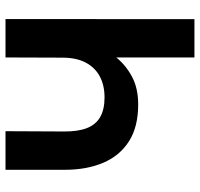

<svg xmlns="http://www.w3.org/2000/svg" viewBox="-34 -664 699 670"><g transform="rotate(-90 315.0 -329.5)"><path d="M449 -659.3H583L582.7 0H449V-272.7Q421.3 -238.7 381.2 -217.5Q341 -196.3 285 -196.3Q206.3 -196.3 156 -228.7Q105.7 -261 81.3 -318.7Q57 -376.3 57 -452.3V-659.3H191.7L190.7 -455.3Q190.3 -406.3 202.5 -375.2Q214.7 -344 241.2 -328.8Q267.7 -313.7 309.3 -313.7Q351.7 -313.7 382.7 -330.2Q413.7 -346.7 431 -379.3Q448.3 -412 448.3 -460.7Z"/></g></svg>

Font: Nata Sans
Style: Regular
Weight: 400
Designer: Daniel Uzquiano Cruz
Version: Version 1.001